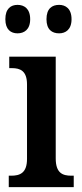

<svg xmlns="http://www.w3.org/2000/svg" viewBox="-20 -769 337 789"><path d="M223 -632C249 -632 274 -647 274 -690C274 -734 249 -749 223 -749C194 -749 171 -734 171 -690C171 -647 194 -632 223 -632ZM52 -632C79 -632 104 -647 104 -690C104 -734 79 -749 52 -749C25 -749 2 -734 2 -690C2 -647 25 -632 52 -632ZM16 0H283V-47H273C237 -47 209 -58 209 -118V-536H18V-489H29C63 -489 91 -478 91 -422V-116C91 -58 62 -47 26 -47H16Z"/></svg>

Font: Noto Serif Bengali Condensed SemiBold
Style: Regular
Weight: 600
Width: 3
Designer: Juan Bruce, Universal Thirst, Indian Type Foundry and the Monotype Design Team.
Foundry: Monotype Imaging Inc.
Version: Version 2.003